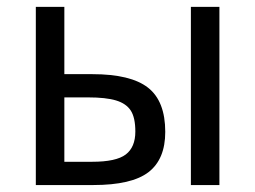

<svg xmlns="http://www.w3.org/2000/svg" viewBox="-20 -532 734 552"><path d="M528.8 0V-512.2H610.8V0ZM165 -318.8H245.1Q356 -318.8 405.5 -280Q455.1 -241.2 455.1 -152.8Q455.1 -74.2 407 -37.1Q358.9 0 248 0H83V-512.2H165ZM369.1 -153.8Q369.1 -193.8 356 -214.1Q342.8 -234.4 313.7 -243.2Q284.7 -252 232.9 -252H165V-66.9H245.1Q314 -66.9 341.6 -87.9Q369.1 -108.9 369.1 -153.8Z"/></svg>

Font: Lorenzo Sans
Style: Regular
Weight: 400
Foundry: Intel Corporation
Version: Version 1.00; ttfautohint (v1.5)